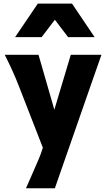

<svg xmlns="http://www.w3.org/2000/svg" viewBox="-20 -801 598 1061"><path d="M280.3 -194.8 371.1 -498H540.5L480 -325.2L283.2 239.3H123.5Q130.9 221.7 155.8 166Q181.2 108.4 194.1 77.9Q207 47.4 216.8 15.1L84.5 -324.7Q53.2 -405.8 6.3 -498H192.9ZM63.5 -595.7 189 -781.2H377.9L502.9 -595.7H356.4L283.2 -691.9L210 -595.7Z"/></svg>

Font: Lesson One Extra
Style: Regular
Weight: 800
Designer: But Ko, Victor Gaultney, Annie Olsen, Julie Remington, Don Collingsworth, Eric Hays, Becca Hirsbrunner
Version: Version 1.100